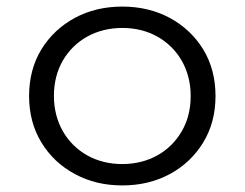

<svg xmlns="http://www.w3.org/2000/svg" viewBox="-20 -548 744 584"><path d="M352 16C405.5 16 453.5 4.5 496.5 -18.5C539 -41.5 573 -73.5 598 -114.5C623 -155.5 635.5 -202.5 635.5 -256C635.5 -309.5 623 -357 598 -398C573 -438.5 539 -470.5 496.5 -493.5C453.5 -516.5 405.5 -528 352 -528C298.5 -528 250 -516.5 207.5 -493.5C165 -470.5 131 -438.5 106 -398C81 -357 68.5 -309.5 68.5 -256C68.5 -202.5 81 -155.5 106 -114.5C131 -73.5 165 -41.5 208 -18.5C250.5 4.5 298.5 16 352 16ZM352 -49C312 -49 276.5 -58 245 -75.5C182.5 -111 144 -176 144 -256C144 -296.5 153 -332 171 -363.5C207 -425.5 272 -463 352 -463C392 -463 427.5 -454 459 -436.5C521.5 -401 560 -336.5 560 -256C560 -215.5 551 -180 533 -149C497 -86.5 432 -49 352 -49Z"/></svg>

Font: Spartan
Style: Regular
Weight: 400
Designer: Matt Bailey, Mirko Velimirovic
Foundry: Matt Bailey
Version: Version 1.003